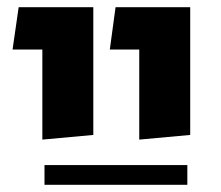

<svg xmlns="http://www.w3.org/2000/svg" viewBox="-20 -587 616 535"><path d="M98 -198V-449H15L32 -567H240V-211ZM368 -198V-449H286L302 -567H510V-211ZM104 -72V-127H502V-72Z"/></svg>

Font: FiraGO SemiBold
Style: Regular
Weight: 600
Designer: bBox Type
Foundry: bBox Type GmbH
Version: Version 1.001;PS 001.001;hotconv 1.0.88;makeotf.lib2.5.64775